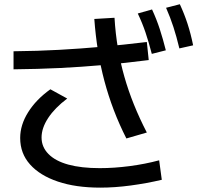

<svg xmlns="http://www.w3.org/2000/svg" viewBox="-20 -872 923 898"><path d="M74.4 -226.7Q74.4 -287.8 111.7 -347.2Q148.9 -406.7 215.6 -454.4L294.4 -411.1Q236.7 -367.8 205.6 -320.6Q174.4 -273.3 174.4 -228.9Q174.4 -184.4 206.7 -151.7Q238.9 -118.9 299.4 -102.2Q360 -85.6 446.7 -85.6Q513.3 -85.6 585.6 -95Q657.8 -104.4 724.4 -122.2L736.7 -31.1Q665.6 -14.4 591.1 -4.4Q516.7 5.6 448.9 5.6Q334.4 5.6 250.6 -22.8Q166.7 -51.1 120.6 -102.8Q74.4 -154.4 74.4 -226.7ZM43.3 -632.2Q156.7 -633.3 256.7 -638.9Q356.7 -644.4 456.1 -653.3Q555.6 -662.2 666.7 -675.6L675.6 -591.1Q563.3 -576.7 462.2 -567.8Q361.1 -558.9 259.4 -553.9Q157.8 -548.9 43.3 -547.8ZM571.1 -224.4Q537.8 -290 512.2 -357.2Q486.7 -424.4 468.3 -493.3Q450 -562.2 438.3 -634.4Q426.7 -706.7 421.1 -783.3L515.6 -788.9Q520 -714.4 531.7 -646.1Q543.3 -577.8 561.7 -513.3Q580 -448.9 606.1 -383.9Q632.2 -318.9 666.7 -252.2ZM690 -620Q675.6 -675.6 660.6 -720Q645.6 -764.4 624.4 -808.9L691.1 -827.8Q712.2 -782.2 727.2 -736.1Q742.2 -690 755.6 -636.7ZM818.9 -645.6Q805.6 -701.1 791.1 -745.6Q776.7 -790 756.7 -835.6L821.1 -852.2Q842.2 -806.7 857.2 -760.6Q872.2 -714.4 883.3 -660Z"/></svg>

Font: Paperlogy 5 Medium
Style: Regular
Weight: 500
Designer: redesigned by Lee Juim, glyphs from Gmarket Sans & Montserrat
Foundry: PT&
Version: Version 1.001